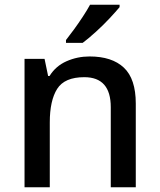

<svg xmlns="http://www.w3.org/2000/svg" viewBox="-20 -786 670 806"><path d="M356 -549Q450 -549 500 -502Q550 -455 550 -351V0H445V-336Q445 -462 334 -462Q251 -462 220 -413Q189 -364 189 -272V0H83V-539H167L182 -467H188Q214 -509 259.5 -529Q305 -549 356 -549ZM482 -756Q467 -738 440 -709Q413 -680 382 -652Q351 -624 327 -606H257V-618Q272 -637 291 -663Q310 -689 328 -716.5Q346 -744 358 -766H482Z"/></svg>

Font: Noto Sans Bengali Medium
Style: Regular
Weight: 500
Designer: Jelle Bosma - Monotype Design Team
Foundry: Monotype Imaging Inc.
Version: Version 2.003; ttfautohint (v1.8.4.7-5d5b)